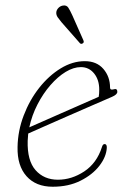

<svg xmlns="http://www.w3.org/2000/svg" viewBox="-20 -684 468 711"><path d="M375.5 -136.5Q373.5 -103 348 -70Q322.5 -37 278.2 -14.8Q234 7.5 175 7.5Q113 7.5 78.2 -31.5Q43.5 -70.5 45 -139.5Q46 -199.5 67.8 -256.5Q89.5 -313.5 125.2 -358.8Q161 -404 204.8 -430.8Q248.5 -457.5 294 -457.5Q338 -457.5 362.8 -428.8Q387.5 -400 387.5 -360Q387.5 -349.5 400 -353Q414.5 -358 414.5 -344Q414.5 -334 395 -325.5Q365 -312.5 320 -293Q275 -273.5 227.2 -252.5Q179.5 -231.5 140.8 -214.5Q102 -197.5 84.5 -189.5Q83 -176 82.5 -162.5Q80.5 -89 111.8 -53.8Q143 -18.5 194.5 -18.5Q245.5 -18.5 292 -49.2Q338.5 -80 357.5 -139.5Q360.5 -150.5 367.5 -150.5Q376 -150.5 375.5 -136.5ZM279.5 -435.5Q252.5 -435.5 223.2 -417.8Q194 -400 166.8 -368.8Q139.5 -337.5 118.8 -297.2Q98 -257 88.5 -212.5Q107 -220.5 138.5 -234.5Q170 -248.5 207.2 -264.8Q244.5 -281 281 -297.2Q317.5 -313.5 345.5 -325.5Q347.5 -335 347.5 -352Q347.5 -388.5 328.5 -412Q309.5 -435.5 279.5 -435.5ZM247.5 -628 288.5 -535.5Q292.5 -527 286.5 -523.5Q280.5 -519.5 276 -524L207.5 -602Q199.5 -611.5 193.5 -620.2Q187.5 -629 188.5 -639Q189.5 -647.5 196.5 -654.8Q203.5 -662 213.5 -663.5Q226.5 -665.5 233 -655.5Q239.5 -645.5 247.5 -628Z"/></svg>

Font: Fraunces 9pt S050 Thin
Style: Italic
Weight: 100
Italic angle: -16°
Version: Version 1.000; ttfautohint (v1.8.3)